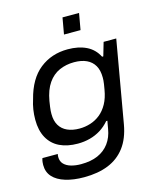

<svg xmlns="http://www.w3.org/2000/svg" viewBox="-131 -810 890 1087"><g transform="rotate(-15 314.0 -267.0)"><path d="M226 186Q164 186 117 171.5Q70 157 44.5 129Q19 101 19 59Q19 52 20 42Q21 32 25 20H115Q114 25 113.5 29Q113 33 113 37Q113 63 128.5 79Q144 95 170 102.5Q196 110 228 110Q286 110 327 92Q368 74 393.5 39.5Q419 5 427 -44Q429 -56 431 -67Q433 -78 435 -89H428Q404 -61 375 -43Q346 -25 312 -16Q278 -7 241 -7Q179 -7 134.5 -28.5Q90 -50 66 -93.5Q42 -137 42 -200Q42 -230 46.5 -259Q51 -288 60 -315Q89 -429 158 -483.5Q227 -538 322 -538Q385 -538 430.5 -516Q476 -494 500 -447H507L530 -526H604L520 -45Q506 35 467.5 86Q429 137 368.5 161.5Q308 186 226 186ZM272 -87Q305 -87 336.5 -97Q368 -107 394 -128Q420 -149 438.5 -182.5Q457 -216 465 -264Q468 -282 470 -294Q472 -306 472.5 -315.5Q473 -325 473 -332Q473 -375 457 -402.5Q441 -430 411 -444Q381 -458 338 -458Q291 -458 251.5 -440.5Q212 -423 185 -384Q158 -345 147 -282Q144 -263 142 -249Q140 -235 139.5 -226Q139 -217 139 -208Q139 -168 155 -141Q171 -114 201 -100.5Q231 -87 272 -87ZM324 -624 341 -720H438L421 -624Z"/></g></svg>

Font: Archivo SemiExpanded
Style: Italic
Weight: 400
Width: 6
Italic angle: -10°
Designer: Hector Gatti
Foundry: Omnibus-Type
Version: Version 2.001